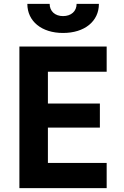

<svg xmlns="http://www.w3.org/2000/svg" viewBox="-20 -970 640 990"><path d="M305 -800C416 -800 490 -860 490 -950H375C375 -912 347 -887 305 -887C264 -887 236 -912 236 -950H121C121 -860 195 -800 305 -800ZM80 0H530V-130H227V-312H495V-436H227V-600H530V-730H80Z"/></svg>

Font: JetBrains Mono ExtraBold
Style: Regular
Weight: 800
Monospace: yes
Designer: Philipp Nurullin, Konstantin Bulenkov
Foundry: JetBrains
Version: Version 2.305